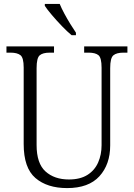

<svg xmlns="http://www.w3.org/2000/svg" viewBox="-20 -951 684 981"><path d="M323 10Q221 10 161 -41.5Q101 -93 101 -215V-606Q101 -656 84.5 -669Q68 -682 34 -682H13V-714H256V-682H234Q199 -682 183 -668.5Q167 -655 167 -603V-210Q167 -116 212.5 -75Q258 -34 332 -34Q390 -34 427 -57.5Q464 -81 481.5 -121Q499 -161 499 -209V-605Q499 -656 483 -669Q467 -682 433 -682H410V-714H631V-682H610Q576 -682 559.5 -668.5Q543 -655 543 -603V-208Q543 -111 488 -50.5Q433 10 323 10ZM346 -771Q324 -789 296.5 -817.5Q269 -846 244.5 -875Q220 -904 209 -921V-931H285Q294 -909 308.5 -882Q323 -855 339 -829Q355 -803 368 -784V-771Z"/></svg>

Font: Noto Serif Hebrew SemiCondensed Light
Style: Regular
Weight: 300
Width: 4
Designer: Monotype Design Team
Foundry: Monotype Imaging Inc.
Version: Version 2.004; ttfautohint (v1.8.4.7-5d5b)